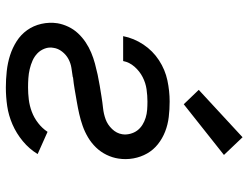

<svg xmlns="http://www.w3.org/2000/svg" viewBox="-114 -706 829 640"><g transform="rotate(90 300.0 -386.5)"><path d="M272 8Q245 8 217.5 5Q190 2 165 -6Q140 -14 118 -28Q96 -42 81 -63Q66 -84 60 -110.5Q54 -137 58 -164Q61 -182 69.5 -200Q78 -218 91.5 -232.5Q105 -247 121.5 -258Q138 -269 156 -276.5Q174 -284 192.5 -289Q211 -294 229.5 -298Q248 -302 266.5 -305Q285 -308 303.5 -311Q322 -314 341 -316Q360 -318 378 -324.5Q396 -331 410.5 -346Q425 -361 428 -380Q430 -393 426.5 -406.5Q423 -420 415.5 -430Q408 -440 397 -447Q386 -454 373 -458Q360 -462 346.5 -463Q333 -464 319 -464Q299 -464 278 -461Q257 -458 237.5 -448Q218 -438 203 -421Q188 -404 184 -383H101Q108 -419 129 -450.5Q150 -482 181.5 -502.5Q213 -523 248.5 -530.5Q284 -538 319 -538Q345 -538 370.5 -535Q396 -532 419 -523Q442 -514 461 -499Q480 -484 492 -463Q504 -442 508.5 -417Q513 -392 509 -367Q506 -347 496.5 -327.5Q487 -308 472 -292.5Q457 -277 438.5 -266Q420 -255 400 -248Q380 -241 360 -236.5Q340 -232 319.5 -228.5Q299 -225 279 -221.5Q259 -218 239 -216L237 -215Q222 -213 206.5 -210.5Q191 -208 177 -200.5Q163 -193 152.5 -179.5Q142 -166 140 -151Q137 -136 142.5 -121.5Q148 -107 158.5 -97Q169 -87 182.5 -81Q196 -75 211 -71.5Q226 -68 241.5 -67Q257 -66 272 -66Q292 -66 312.5 -68.5Q333 -71 353 -78.5Q373 -86 390.5 -99.5Q408 -113 420 -131L494 -98Q477 -70 451 -48.5Q425 -27 395 -14Q365 -1 334 3.5Q303 8 272 8ZM328 -585 280 -635 438 -781 497 -719Z"/></g></svg>

Font: Iosevka Curly Extended
Style: Italic
Weight: 400
Width: 7
Italic angle: -9°
Monospace: yes
Designer: Belleve Invis
Foundry: Belleve Invis
Version: Version 11.1.0; ttfautohint (v1.8.3)